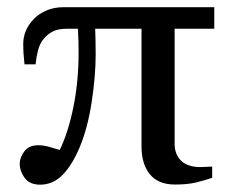

<svg xmlns="http://www.w3.org/2000/svg" viewBox="-20 -501 641 532"><path d="M145.5 -85.4Q169.4 -134.8 183.6 -205.6Q197.8 -276.4 197.8 -355.5Q197.8 -370.1 197.3 -389.2Q196.8 -408.2 195.8 -421.4H165.5Q139.6 -421.4 124 -412.6Q108.4 -403.8 98.1 -389.6Q89.8 -378.4 85.2 -360.8Q80.6 -343.3 78.6 -322.8H47.9Q46.4 -336.4 45.4 -349.9Q44.4 -363.3 44.4 -380.4Q44.4 -397 50.8 -413.6Q57.1 -430.2 71.8 -446.3Q84.5 -460.9 106.4 -470.9Q128.4 -481 155.3 -481H573.7V-421.4H463.9V-102.1Q463.9 -72.8 482.2 -55.4Q500.5 -38.1 534.7 -38.1Q541.5 -38.1 551 -38.6Q560.5 -39.1 567.9 -39.6V-8.3Q544.9 -0.5 522 4.9Q499 10.3 464.8 10.3Q418.5 10.3 395.3 -18.1Q372.1 -46.4 372.1 -95.2V-421.4H243.7Q244.1 -408.7 244.6 -390.4Q245.1 -372.1 245.1 -351.1Q245.1 -290.5 234.1 -218.8Q223.1 -147 201.7 -95.2Q180.7 -44.4 153.8 -16.8Q127 10.7 91.3 10.7Q62 10.7 48.3 -8.1Q34.7 -26.9 34.7 -47.4Q34.7 -64.9 47.6 -81.8Q60.5 -98.6 85.9 -98.6Q101.6 -98.6 118.4 -93.5Q135.3 -88.4 145.5 -85.4Z"/></svg>

Font: UniBurma_GGSerif
Style: Book
Weight: 400
Designer: Victor San Kho Lin (for Burmese only and related typography optimization with it)
Foundry: http://www.unimm.org
Version: 2.0